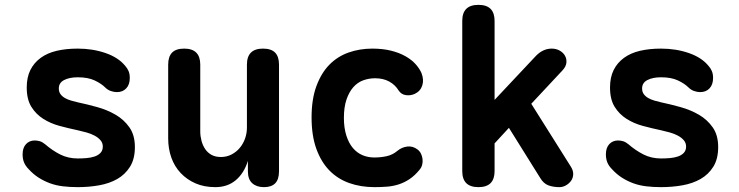

<svg xmlns="http://www.w3.org/2000/svg" viewBox="-20 -760 3040 790"><path d="M300 10Q267 10 238.5 6.5Q210 3 185.5 -6Q161 -15 139 -29Q117 -43 98 -64Q85 -77 79 -91.5Q73 -106 73 -125Q73 -152 87 -167Q101 -182 123 -182Q133 -182 143.5 -179Q154 -176 165 -167Q195 -141 227.5 -124.5Q260 -108 300 -108Q318 -108 336 -109.5Q354 -111 369 -116Q384 -121 393.5 -131Q403 -141 403 -157Q403 -172 393.5 -183Q384 -194 369 -202Q354 -210 336 -215Q318 -220 300 -224Q262 -232 225 -242Q188 -252 158 -271Q128 -290 109 -320.5Q90 -351 90 -400Q90 -442 105 -472Q120 -502 147.5 -522Q175 -542 213.5 -551Q252 -560 300 -560Q362 -560 415 -541.5Q468 -523 496 -488Q504 -479 509 -467.5Q514 -456 514 -439Q514 -412 499.5 -396.5Q485 -381 461 -381Q449 -381 436 -385.5Q423 -390 413 -400Q397 -416 369.5 -429Q342 -442 300 -442Q282 -442 268 -439Q254 -436 243.5 -430.5Q233 -425 227.5 -416.5Q222 -408 222 -396Q222 -382 229 -372.5Q236 -363 247.5 -356.5Q259 -350 273 -346Q287 -342 300 -339Q338 -331 379.5 -319.5Q421 -308 455.5 -288Q490 -268 512.5 -236Q535 -204 535 -155Q535 -106 515 -74Q495 -42 462.5 -23.5Q430 -5 388 2.5Q346 10 300 10Z M996 -235V-494Q996 -527 1012.5 -543.5Q1029 -560 1062 -560Q1096 -560 1112 -543.5Q1128 -527 1128 -494V-55Q1128 -22 1112.5 -6Q1097 10 1066 10Q1036 10 1018 -6Q1000 -22 1000 -55V-98Q984 -47 950 -18.5Q916 10 866 10Q820 10 784.5 -5.5Q749 -21 723.5 -48Q698 -75 685 -111.5Q672 -148 672 -191V-494Q672 -527 688 -543.5Q704 -560 738 -560Q771 -560 787.5 -543.5Q804 -527 804 -494V-219Q804 -200 809 -181Q814 -162 824 -147Q834 -132 850 -123Q866 -114 889 -114Q913 -114 933 -124.5Q953 -135 967 -152Q981 -169 988.5 -190.5Q996 -212 996 -235Z M1262 -277Q1262 -352 1282 -406Q1302 -460 1335.5 -494Q1369 -528 1414.5 -544Q1460 -560 1512 -560Q1555 -560 1589 -551.5Q1623 -543 1648.5 -528.5Q1674 -514 1690 -496Q1706 -478 1714 -460Q1725 -432 1717.5 -408.5Q1710 -385 1687 -374Q1670 -366 1650.5 -368.5Q1631 -371 1620 -388Q1606 -411 1581.5 -424.5Q1557 -438 1523 -438Q1498 -438 1474.5 -429.5Q1451 -421 1433.5 -401Q1416 -381 1405.5 -350Q1395 -319 1395 -275Q1395 -234 1405 -202.5Q1415 -171 1432 -151Q1449 -131 1471.5 -121.5Q1494 -112 1520 -112Q1547 -112 1571.5 -117.5Q1596 -123 1616 -140Q1633 -154 1655.5 -157Q1678 -160 1698 -145Q1707 -138 1712 -128Q1717 -118 1718.5 -106Q1720 -94 1717 -82Q1714 -70 1705 -60Q1686 -37 1665 -23Q1644 -9 1621 -1.5Q1598 6 1573 8Q1548 10 1521 10Q1464 10 1416.5 -7Q1369 -24 1335 -59Q1301 -94 1281.5 -148Q1262 -202 1262 -277Z M2015 -56Q2015 -23 1998.5 -6.5Q1982 10 1948.5 10Q1915 10 1898.5 -6.5Q1882 -23 1882 -56V-674Q1882 -707 1898.5 -723.5Q1915 -740 1948.5 -740Q1982 -740 1998.5 -723.5Q2015 -707 2015 -674V-349L2186 -531Q2201 -546 2217 -553Q2233 -560 2250 -560Q2268 -560 2282.5 -552Q2297 -544 2304.5 -531Q2312 -518 2310.5 -502Q2309 -486 2294 -470L2166 -333L2329 -74Q2339 -58 2338.5 -43Q2338 -28 2330 -16.5Q2322 -5 2309 2.5Q2296 10 2282 10Q2256 10 2236 2.5Q2216 -5 2202 -29L2074 -234L2015 -170Z M2700 10Q2667 10 2638.5 6.5Q2610 3 2585.5 -6Q2561 -15 2539 -29Q2517 -43 2498 -64Q2485 -77 2479 -91.5Q2473 -106 2473 -125Q2473 -152 2487 -167Q2501 -182 2523 -182Q2533 -182 2543.5 -179Q2554 -176 2565 -167Q2595 -141 2627.5 -124.5Q2660 -108 2700 -108Q2718 -108 2736 -109.5Q2754 -111 2769 -116Q2784 -121 2793.5 -131Q2803 -141 2803 -157Q2803 -172 2793.5 -183Q2784 -194 2769 -202Q2754 -210 2736 -215Q2718 -220 2700 -224Q2662 -232 2625 -242Q2588 -252 2558 -271Q2528 -290 2509 -320.5Q2490 -351 2490 -400Q2490 -442 2505 -472Q2520 -502 2547.5 -522Q2575 -542 2613.5 -551Q2652 -560 2700 -560Q2762 -560 2815 -541.5Q2868 -523 2896 -488Q2904 -479 2909 -467.5Q2914 -456 2914 -439Q2914 -412 2899.5 -396.5Q2885 -381 2861 -381Q2849 -381 2836 -385.5Q2823 -390 2813 -400Q2797 -416 2769.5 -429Q2742 -442 2700 -442Q2682 -442 2668 -439Q2654 -436 2643.5 -430.5Q2633 -425 2627.5 -416.5Q2622 -408 2622 -396Q2622 -382 2629 -372.5Q2636 -363 2647.5 -356.5Q2659 -350 2673 -346Q2687 -342 2700 -339Q2738 -331 2779.5 -319.5Q2821 -308 2855.5 -288Q2890 -268 2912.5 -236Q2935 -204 2935 -155Q2935 -106 2915 -74Q2895 -42 2862.5 -23.5Q2830 -5 2788 2.5Q2746 10 2700 10Z"/></svg>

Font: Maple Mono Normal NL
Style: Bold
Weight: 700
Monospace: yes
Designer: subframe7536
Version: Version 7.000